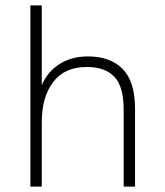

<svg xmlns="http://www.w3.org/2000/svg" viewBox="-20 -688 610 708"><path d="M92 0V-668H134V-374Q155 -423 199 -451.5Q243 -480 304 -480Q387 -480 432.5 -433.5Q478 -387 478 -286V0H436V-285Q436 -368 402 -404.5Q368 -441 300 -441Q218 -441 176 -385.5Q134 -330 134 -237V0Z"/></svg>

Font: Gantari ExtraLight
Style: Regular
Weight: 250
Designer: Anugrah Pasau
Foundry: Lafontype
Version: Version 1.000